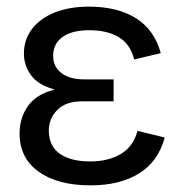

<svg xmlns="http://www.w3.org/2000/svg" viewBox="-20 -546 541 578"><path d="M253 12Q154 12 96.5 -29Q39 -70 39 -144Q39 -191 64 -226.5Q89 -262 143 -276V-277Q95 -290 73.5 -319.5Q52 -349 52 -385Q52 -427 76.5 -459Q101 -491 145 -508.5Q189 -526 248 -526Q334 -526 389.5 -491Q445 -456 464 -386L384 -367Q372 -414 337 -434.5Q302 -455 249 -455Q196 -455 168 -434.5Q140 -414 140 -378Q140 -345 165 -326Q190 -307 234 -307H322V-241H228Q178 -241 152.5 -215Q127 -189 127 -153Q127 -107 159.5 -83.5Q192 -60 252 -60Q305 -60 343 -82Q381 -104 394 -152L476 -132Q456 -59 398 -23.5Q340 12 253 12Z"/></svg>

Font: TikTok Sans 24pt
Style: Regular
Weight: 400
Version: Version 4.000